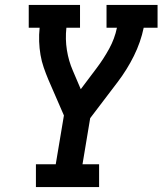

<svg xmlns="http://www.w3.org/2000/svg" viewBox="-20 -755 656 775"><path d="M125 0V-92H205L238 -289L175 -434Q165 -458 156.5 -482.5Q148 -507 143.5 -533.5Q139 -560 138 -587.5Q137 -615 140 -643H96V-735H303V-643H248Q243 -597 250 -553Q257 -509 274 -470L306 -395L370 -480Q398 -517 420.5 -558Q443 -599 452 -643H410V-735H616V-643H560Q548 -585 520.5 -529.5Q493 -474 455 -424L344 -278L313 -92H380V0Z"/></svg>

Font: Iosevka Curly Slab SmBdExObl
Style: Regular
Weight: 600
Width: 7
Italic angle: -9°
Monospace: yes
Designer: Belleve Invis
Foundry: Belleve Invis
Version: Version 11.1.0; ttfautohint (v1.8.3)